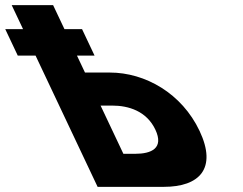

<svg xmlns="http://www.w3.org/2000/svg" viewBox="-263 -723 939 741"><path d="M125.2 -315.5 213.2 -129.4H258.3C321.2 -129.4 370.6 -150.6 336.5 -222.9C302.7 -294.3 233.2 -315.5 170.3 -315.5ZM113.7 -1.9 -125.8 -508.5H-194.5L-242.7 -610.5H-174L-217.8 -703.1H-58L-14.2 -610.5H53.7L101.9 -508.5H34L65 -443H161C297.9 -443 438.9 -362.3 507.2 -217.8C575.9 -72.4 506.4 -1.9 369.6 -1.9Z"/></svg>

Font: Hussar
Style: BdOpOblFive
Weight: 700
Foundry: Cannot Into Space Fonts
Version: Version 2.00